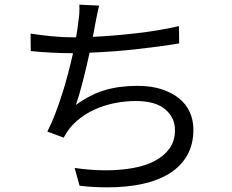

<svg xmlns="http://www.w3.org/2000/svg" viewBox="-20 -770 996 823"><path d="M748 -584Q706 -577 658 -570.5Q610 -564 560 -558.5Q510 -553 460 -549.5Q410 -546 364 -544Q351 -484 335.5 -423Q320 -362 305 -320Q367 -365 429 -383.5Q491 -402 570 -402Q627 -402 671 -388Q715 -374 746 -349.5Q777 -325 793 -290.5Q809 -256 809 -214Q809 -151 782.5 -104.5Q756 -58 708 -27.5Q660 3 592 18Q524 33 441 33Q412 33 382.5 31.5Q353 30 321 26L300 -50Q335 -45 368.5 -42.5Q402 -40 434 -40Q495 -40 549 -49.5Q603 -59 643 -80Q683 -101 706.5 -133.5Q730 -166 730 -212Q730 -266 688 -301.5Q646 -337 562 -337Q517 -337 471.5 -328Q426 -319 384.5 -300Q343 -281 309 -251.5Q275 -222 253 -180L183 -206Q201 -241 217 -283Q233 -325 247 -369Q261 -413 272.5 -457.5Q284 -502 293 -542H292Q244 -542 198.5 -544.5Q153 -547 112 -551L111 -626Q149 -620 198 -615Q247 -610 291 -610H306Q313 -647 315 -672Q319 -695 320 -713Q321 -731 320 -750L405 -746Q400 -727 396 -706Q392 -685 388 -666Q386 -655 383.5 -641.5Q381 -628 378 -612Q463 -616 561 -627Q659 -638 747 -658Z"/></svg>

Font: Kinto Sans
Style: Regular
Weight: 400
Designer: Authors: Ryoko NISHIZUKA  (kana & ideographs); Paul D. Hunt (Latin, Greek & Cyrillic); Wenlong ZHANG  (bopomofo); Sandol
Foundry: Adobe Systems Incorporated, ookami Inc.
Version: Version 0.001